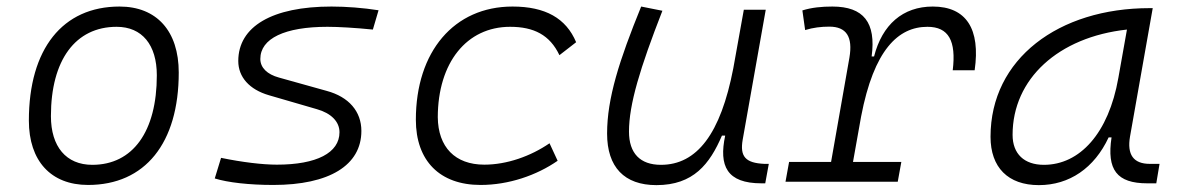

<svg xmlns="http://www.w3.org/2000/svg" viewBox="-20 -547 3556 578"><path d="M245.1 9.8C416.5 9.8 518.1 -115.7 518.1 -328.6C518.1 -453.6 451.7 -527.3 339.8 -527.3C168.5 -527.3 66.9 -399.9 66.9 -184.1C66.9 -62.5 133.3 9.8 245.1 9.8ZM257.8 -50.8C179.2 -50.8 133.3 -105.5 133.3 -197.3C133.3 -366.2 207 -466.3 331.1 -466.3C407.7 -466.3 452.1 -412.1 452.1 -320.3C452.1 -150.9 379.9 -50.8 257.8 -50.8Z M802.7 9.8C971.2 9.8 1067.9 -49.3 1067.9 -152.8C1067.9 -211.4 1030.3 -255.4 963.4 -273.4L819.8 -313.5C784.2 -323.2 763.7 -343.3 763.7 -369.6C763.7 -431.2 837.4 -466.3 965.8 -466.3C998.5 -466.3 1048.3 -463.4 1102.5 -458L1119.6 -516.1C1073.2 -523.4 1022 -527.3 978 -527.3C799.3 -527.3 697.3 -467.3 697.3 -363.3C697.3 -314.9 731 -277.3 789.6 -260.3L934.1 -218.3C977.1 -206.1 1002 -180.7 1002 -148.9C1002 -86.9 933.1 -51.3 813.5 -51.3C770.5 -51.3 709.5 -58.6 645.5 -71.8L626.5 -9.8C665.5 2.4 730 9.8 802.7 9.8Z M1438 -51.3C1350.1 -51.3 1298.8 -104 1297.9 -194.3C1298.3 -358.4 1384.8 -466.3 1515.6 -466.3C1586.9 -466.3 1635.3 -441.9 1664.1 -380.9L1714.4 -419.9C1684.1 -492.2 1621.6 -527.3 1522.9 -527.3C1347.2 -527.3 1231.9 -392.1 1231.9 -186.5C1231.9 -63 1303.7 9.8 1426.8 9.8C1511.2 9.8 1595.2 -19 1658.7 -63L1634.3 -115.7C1577.6 -76.7 1505.9 -51.3 1438 -51.3Z M1956.1 10.3C2067.4 10.3 2116.7 -53.2 2153.3 -138.7H2163.1C2143.6 -47.4 2168 4.9 2272.5 4.9H2283.7L2294.4 -53.7H2281.2C2224.1 -56.2 2207 -75.7 2215.8 -126.5L2285.2 -517.6H2219.2L2187.5 -341.3C2149.4 -144 2078.1 -50.8 1969.7 -50.8C1907.2 -50.8 1873.5 -85.4 1873.5 -150.9C1873.5 -232.9 1906.7 -341.8 1974.1 -514.6L1910.2 -527.3C1844.2 -365.2 1807.6 -251 1807.6 -145C1807.6 -43.9 1859.4 10.3 1956.1 10.3Z M2344.7 0H2682.6L2693.4 -59.6H2547.9L2572.3 -196.3C2610.8 -397.5 2684.1 -466.3 2772 -466.3C2835.9 -466.3 2858.9 -423.8 2848.1 -335.4H2914.1C2932.1 -460 2888.7 -527.3 2788.1 -527.3C2697.8 -527.3 2635.7 -472.7 2611.3 -377H2604C2617.7 -479 2580.1 -527.3 2485.8 -527.3C2453.6 -527.3 2423.3 -524.4 2395.5 -515.6L2403.8 -456.5C2427.7 -463.9 2451.7 -466.8 2476.6 -466.8C2527.8 -466.8 2547.9 -436.5 2537.1 -373.5L2481.9 -59.6H2355.5Z M3107.4 10.3C3199.2 10.3 3274.4 -41 3317.4 -133.3H3326.2C3311.5 -36.1 3341.8 4.9 3434.1 4.9H3460.9L3470.7 -53.7H3441.4C3391.6 -53.7 3372.6 -82 3381.8 -135.7L3450.2 -522.5H3440.9C3167 -522.5 2961.9 -370.1 2961.9 -135.3C2961.9 -43 3014.6 10.3 3107.4 10.3ZM3122.6 -50.8C3063.5 -50.8 3028.3 -83.5 3028.3 -141.1C3028.3 -309.6 3166 -435.5 3372.6 -458L3346.7 -312.5C3317.4 -145.5 3230.5 -50.8 3122.6 -50.8Z"/></svg>

Font: Cascadia Mono PL Light
Style: Italic
Weight: 300
Italic angle: -10°
Monospace: yes
Designer: Aaron Bell
Foundry: Saja Typeworks
Version: Version 2404.023